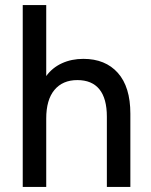

<svg xmlns="http://www.w3.org/2000/svg" viewBox="-20 -740 596 760"><path d="M70 -720H163V-439Q187 -472 225 -489.5Q263 -507 310 -507Q397 -507 446.5 -451.5Q496 -396 496 -290V0H403V-278Q403 -350 373.5 -386.5Q344 -423 286 -423Q228 -423 195.5 -384Q163 -345 163 -271V0H70Z"/></svg>

Font: AF Albert Sans Medium
Style: Regular
Weight: 500
Designer: Andreas Rasmussen
Foundry: a.Foundry
Version: Version 1.300;Glyphs 3.2 (3231)